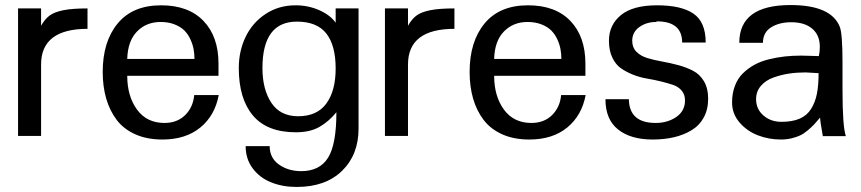

<svg xmlns="http://www.w3.org/2000/svg" viewBox="-20 -533 3376 753"><path d="M323.2 -419.9Q141.1 -419.9 141.1 -279.8V0H50.8V-500H141.1V-432.1Q155.8 -458 174.3 -471.9Q192.9 -485.8 228.3 -492.9Q263.7 -500 323.2 -500Z M479 -235.8Q479 -155.8 517.3 -103.3Q555.7 -50.8 625 -50.8Q674.8 -50.8 706.1 -81.5Q737.3 -112.3 741.7 -160.2H837.9Q822.8 -79.6 765.4 -32.7Q708 14.2 616.7 14.2Q556.6 14.2 511 -6.1Q465.3 -26.4 437.7 -62.7Q410.2 -99.1 396.5 -146.5Q382.8 -193.8 382.8 -251Q382.8 -370.1 441.7 -441.2Q500.5 -512.2 611.8 -512.2Q719.2 -512.2 778.1 -450.9Q836.9 -389.6 836.9 -283.2V-235.8ZM742.7 -301.8Q742.7 -321.3 739.3 -340.1Q735.8 -358.9 726.8 -378.7Q717.8 -398.4 703.4 -413.1Q689 -427.7 664.8 -437.3Q640.6 -446.8 609.9 -446.8Q553.7 -446.8 517.3 -409.4Q481 -372.1 479 -301.8Z M1009.3 -266.1Q1009.3 -182.6 1044.2 -129.9Q1079.1 -77.1 1149.4 -77.1Q1223.6 -77.1 1260 -127.2Q1296.4 -177.2 1296.4 -264.2Q1296.4 -355 1259.8 -401.6Q1223.1 -448.2 1144.5 -448.2Q1009.3 -448.2 1009.3 -266.1ZM916.5 -266.1Q916.5 -333 943.4 -388.7Q970.2 -444.3 1021.7 -478.3Q1073.2 -512.2 1139.2 -512.2Q1189.5 -512.2 1232.9 -492.7Q1276.4 -473.1 1296.4 -443.8V-500H1386.2V-28.8Q1386.2 73.7 1321.5 137Q1256.8 200.2 1143.6 200.2Q1087.9 200.2 1043.2 182.1Q998.5 164.1 970.9 127.2Q943.4 90.3 943.4 40H1037.6Q1037.6 86.4 1074 112.3Q1110.4 138.2 1161.6 138.2Q1233.4 138.2 1266.4 85.9Q1299.3 33.7 1299.3 -92.8Q1269 -55.7 1232.2 -34.9Q1195.3 -14.2 1140.6 -14.2Q1027.3 -14.2 971.9 -80.1Q916.5 -146 916.5 -266.1Z M1762.2 -419.9Q1580.1 -419.9 1580.1 -279.8V0H1489.7V-500H1580.1V-432.1Q1594.7 -458 1613.3 -471.9Q1631.8 -485.8 1667.2 -492.9Q1702.6 -500 1762.2 -500Z M1918 -235.8Q1918 -155.8 1956.3 -103.3Q1994.6 -50.8 2064 -50.8Q2113.8 -50.8 2145 -81.5Q2176.3 -112.3 2180.7 -160.2H2276.9Q2261.7 -79.6 2204.3 -32.7Q2147 14.2 2055.7 14.2Q1995.6 14.2 1950 -6.1Q1904.3 -26.4 1876.7 -62.7Q1849.1 -99.1 1835.4 -146.5Q1821.8 -193.8 1821.8 -251Q1821.8 -370.1 1880.6 -441.2Q1939.5 -512.2 2050.8 -512.2Q2158.2 -512.2 2217 -450.9Q2275.9 -389.6 2275.9 -283.2V-235.8ZM2181.6 -301.8Q2181.6 -321.3 2178.2 -340.1Q2174.8 -358.9 2165.8 -378.7Q2156.7 -398.4 2142.3 -413.1Q2127.9 -427.7 2103.8 -437.3Q2079.6 -446.8 2048.8 -446.8Q1992.7 -446.8 1956.3 -409.4Q1919.9 -372.1 1918 -301.8Z M2556.2 -449.2 2553.2 -446.8Q2515.1 -446.8 2487.3 -426.8Q2459.5 -406.7 2459.5 -373Q2459.5 -346.7 2475.8 -330.1Q2492.2 -313.5 2518.6 -305.4Q2544.9 -297.4 2576.7 -291.7Q2608.4 -286.1 2640.1 -277.6Q2671.9 -269 2698.2 -255.4Q2724.6 -241.7 2741 -214.1Q2757.3 -186.5 2757.3 -146Q2757.3 -104 2740.2 -72.5Q2723.1 -41 2692.6 -22.5Q2662.1 -3.9 2623.8 5.1Q2585.4 14.2 2539.6 14.2Q2453.6 14.2 2404.1 -25.1Q2354.5 -64.5 2354.5 -144H2446.3Q2447.8 -50.8 2551.3 -50.8Q2598.1 -50.8 2632.3 -74.2Q2666.5 -97.7 2666.5 -139.2Q2666.5 -162.1 2653.6 -177.5Q2640.6 -192.9 2619.9 -200Q2599.1 -207 2572.3 -213.6Q2545.4 -220.2 2517.3 -224.9Q2489.3 -229.5 2462.4 -240.2Q2435.5 -251 2414.8 -265.6Q2394 -280.3 2381.1 -307.9Q2368.2 -335.4 2368.2 -373Q2368.2 -435.1 2415 -473.6Q2461.9 -512.2 2557.1 -512.2Q2651.9 -512.2 2699.7 -479.5Q2747.6 -446.8 2747.6 -366.2H2655.3Q2655.3 -449.2 2556.2 -449.2Z M3083.5 -445.8Q3036.1 -445.8 3004.2 -425.8Q2972.2 -405.8 2972.2 -365.2H2879.4Q2879.4 -513.2 3080.1 -513.2Q3239.3 -513.2 3273.4 -428.2Q3284.2 -401.4 3284.2 -289.1V-182.1Q3284.2 -36.1 3297.4 1H3207Q3196.3 -59.1 3196.3 -71.8Q3181.2 -53.7 3171.9 -43.9Q3162.6 -34.2 3147.2 -21.2Q3131.8 -8.3 3118.2 -2Q3104.5 4.4 3085 9.3Q3065.4 14.2 3042.5 14.2Q2995.1 14.2 2952.1 -2.4Q2909.2 -19 2880.1 -53Q2851.1 -86.9 2851.1 -130.9Q2851.1 -167 2862.1 -196Q2873 -225.1 2893.1 -244.9Q2913.1 -264.6 2938.2 -278.6Q2963.4 -292.5 2995.1 -300.3Q3026.9 -308.1 3057.4 -311.5Q3087.9 -314.9 3122.1 -314.9Q3129.4 -314.9 3156.7 -314Q3184.1 -313 3191.4 -313Q3195.3 -330.6 3195.3 -349.1Q3195.3 -395 3165.5 -420.4Q3135.7 -445.8 3083.5 -445.8ZM2945.3 -144Q2945.3 -105 2974.1 -80.1Q3002.9 -55.2 3044.4 -55.2Q3087.4 -55.2 3116.2 -67.6Q3145 -80.1 3161.1 -106Q3177.2 -131.8 3183.8 -165.3Q3190.4 -198.7 3190.4 -246.1Q3140.6 -249 3139.2 -249Q3105.5 -249 3074.5 -244.4Q3043.5 -239.7 3012.9 -228.8Q2982.4 -217.8 2963.9 -196Q2945.3 -174.3 2945.3 -144Z"/></svg>

Font: Perun
Style: Regular
Weight: 400
Version: Version 1.0000